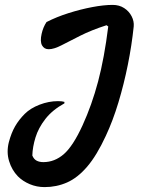

<svg xmlns="http://www.w3.org/2000/svg" viewBox="-20 -564 640 784"><path d="M170 -474Q211 -495 260 -510.5Q309 -526 356.5 -535Q404 -544 440 -544Q467 -544 487 -531Q507 -518 517.5 -497.5Q528 -477 526 -456Q518 -379 502 -299.5Q486 -220 463.5 -145.5Q441 -71 412 -9Q375 71 336 116.5Q297 162 254 181Q211 200 162 200Q130 200 101.5 188Q73 176 53 156Q28 130 17 93.5Q6 57 16 17Q26 -21 41.5 -48Q57 -75 81 -99Q104 -122 141.5 -136.5Q179 -151 217 -151Q234 -151 243 -148V-142Q194 -115 165.5 -78.5Q137 -42 125 -3Q113 36 112 71Q118 86 129.5 92Q141 98 157 98Q203 98 240.5 65.5Q278 33 317 -52Q355 -135 380.5 -231Q406 -327 422 -456L415 -461Q353 -441 307.5 -418Q262 -395 231 -379Q200 -363 179 -363Q160 -363 151.5 -379Q143 -395 150 -426Q156 -453 170 -474Z"/></svg>

Font: Recursive Mn Csl St Med
Style: Italic
Weight: 500
Italic angle: -15°
Monospace: yes
Version: Version 1.079;hotconv 1.0.112;makeotfexe 2.5.65598; ttfautoh